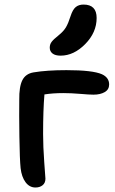

<svg xmlns="http://www.w3.org/2000/svg" viewBox="-20 -857 505 846"><path d="M247.1 -611.8Q223.6 -611.8 211.4 -621.3Q199.2 -630.9 199.2 -647Q199.2 -661.6 207.5 -672.6Q215.8 -683.6 236.8 -700.2Q260.3 -719.2 270.5 -736.6Q280.8 -753.9 291 -786.1Q300.3 -814.9 313.7 -825.9Q327.1 -836.9 348.1 -836.9Q405.8 -836.9 405.8 -777.8Q405.8 -713.9 355.5 -662.8Q305.2 -611.8 247.1 -611.8ZM136.2 -30.8Q109.9 -30.8 92.5 -54.2Q75.2 -77.6 70.8 -116.2Q66.9 -153.3 65.4 -255.1Q64 -356.9 64.9 -417Q64 -474.6 78.4 -503.4Q92.8 -532.2 127.9 -538.1Q186.5 -547.9 272.9 -547.9Q388.2 -547.9 429.2 -529.8Q460.9 -515.1 460.9 -484.9Q460.9 -462.4 441.4 -451.2Q421.9 -439.9 392.1 -439.9Q373.5 -439.9 333.3 -443.4Q293 -446.8 258.8 -446.8Q212.9 -446.8 175.8 -440.9Q169.9 -372.1 169.9 -267.1Q169.9 -211.9 175 -141.6Q180.2 -71.3 180.2 -69.8Q180.2 -50.8 167.7 -40.8Q155.3 -30.8 136.2 -30.8Z"/></svg>

Font: Shantell Sans Bouncy
Style: Regular
Weight: 500
Designer: Stephen Nixon, Anya Danilova, Shantell Martin
Foundry: Arrow Type
Version: Version 1.006;[9816181b4]